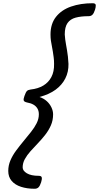

<svg xmlns="http://www.w3.org/2000/svg" viewBox="-20 -1091 612 1186"><path d="M552 -1071Q571 -1071 571.5 -1059Q572 -1047 567 -1031Q560 -1009 551 -1000Q542 -991 527 -991Q480 -991 447 -982Q414 -973 397 -948.5Q380 -924 380 -878Q381 -862 383 -846.5Q385 -831 388 -815Q391 -799 394 -780.5Q397 -762 399.5 -741.5Q402 -721 403 -696Q404 -647 383.5 -606.5Q363 -566 323.5 -537Q284 -508 224 -492Q250 -483 268.5 -466.5Q287 -450 297.5 -428Q308 -406 308 -385Q308 -348 294.5 -317Q281 -286 259.5 -258.5Q238 -231 214 -206Q190 -181 168.5 -157Q147 -133 133.5 -108.5Q120 -84 120 -57Q120 -36 146 -20.5Q172 -5 219 -5Q236 -5 238 5.5Q240 16 234 35Q227 57 218 66Q209 75 194 75Q147 75 110 63Q73 51 52 26.5Q31 2 31 -35Q31 -69 44.5 -100.5Q58 -132 80 -161.5Q102 -191 126 -220Q150 -249 171.5 -276Q193 -303 206.5 -330Q220 -357 220 -385Q220 -406 211 -421Q202 -436 186 -445Q170 -454 147 -458Q129 -462 126.5 -470.5Q124 -479 131 -498Q139 -521 146 -528.5Q153 -536 169 -538Q215 -543 247.5 -562.5Q280 -582 297.5 -615.5Q315 -649 314 -696Q314 -719 311.5 -737Q309 -755 306.5 -772Q304 -789 300.5 -805.5Q297 -822 294.5 -839.5Q292 -857 292 -878Q292 -944 326 -987Q360 -1030 419 -1050.5Q478 -1071 552 -1071Z"/></svg>

Font: Playwrite CA
Style: Regular
Weight: 400
Designer: Veronika Burian, José Scaglione
Foundry: TypeTogether
Version: Version 1.002